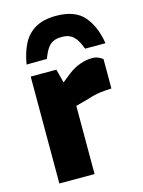

<svg xmlns="http://www.w3.org/2000/svg" viewBox="-115 -827 666 895"><g transform="rotate(-15 217.5 -379.5)"><path d="M58 0V-516H182L199 -450L238 -481Q266 -503 296.5 -514Q327 -525 355 -525Q367 -526 380.5 -521.5Q394 -517 407 -507V-365Q378 -364 351 -360.5Q324 -357 291 -346L228 -329V0ZM245 -759Q336 -759 379 -709Q422 -659 435 -576H337Q326 -605 314 -622.5Q302 -640 286 -648.5Q270 -657 245 -657Q219 -657 202.5 -648.5Q186 -640 174.5 -622.5Q163 -605 152 -576L54 -575Q63 -631 84 -672Q105 -713 144 -736Q183 -759 245 -759Z"/></g></svg>

Font: REM
Style: Bold
Weight: 700
Designer: Octavio Pardo
Foundry: Ashler Design
Version: Version 1.005;gftools[0.9.28]